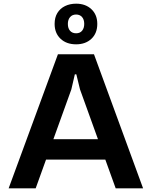

<svg xmlns="http://www.w3.org/2000/svg" viewBox="-20 -1024 826 1044"><path d="M27 0 295 -729H491L758 0H609L415 -538L395 -620H387L368 -538L174 0ZM216 -156 254 -267H530L568 -156ZM394 -783Q341 -783 309 -813.5Q277 -844 277 -894Q277 -929 292 -953.5Q307 -978 333.5 -991Q360 -1004 394 -1004Q445 -1004 477 -974Q509 -944 509 -894Q509 -843 477 -813Q445 -783 394 -783ZM394 -843Q415 -843 426.5 -857Q438 -871 438 -894Q438 -918 426 -931.5Q414 -945 394 -945Q373 -945 361 -931Q349 -917 349 -894Q349 -870 361 -856.5Q373 -843 394 -843Z"/></svg>

Font: Hubot Sans Condensed ExtraLight SemiBold
Style: Regular
Weight: 600
Version: Version 2.000